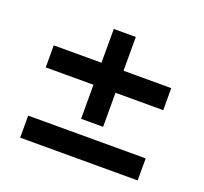

<svg xmlns="http://www.w3.org/2000/svg" viewBox="-96 -667 782 737"><g transform="rotate(20 295.0 -298.5)"><path d="M340 -418H535V-328H340V-189H250V-328H55V-418H250V-556H340ZM55 -41V-131H535V-41Z"/></g></svg>

Font: Violet Sans
Style: Regular
Weight: 400
Designer: Calvin Waterman
Foundry: Violet Office
Version: Version 1.013